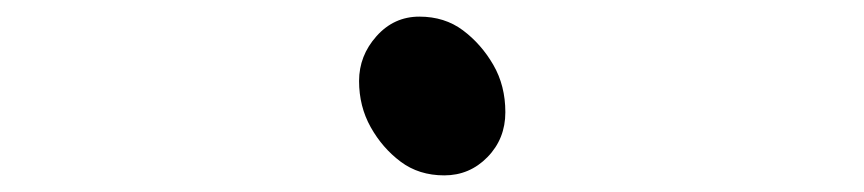

<svg xmlns="http://www.w3.org/2000/svg" viewBox="-20 -485 1040 231"><path d="M588 -350Q588 -318 566.5 -296Q545 -274 514.5 -274Q484 -274 462 -290.5Q440 -307 426 -332Q412 -357 412 -387.5Q412 -418 433 -441.5Q454 -465 484.5 -465Q515 -465 537 -448.5Q559 -432 573.5 -407Q588 -382 588 -350Z"/></svg>

Font: ToneOZ-Pinyin-WenKai-Regular
Style: Regular
Weight: 400
Designer: Fontworks Inc.
Foundry: ToneOZ
Version: Version 0.240331